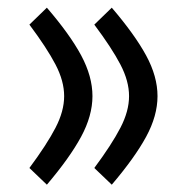

<svg xmlns="http://www.w3.org/2000/svg" viewBox="-20 -476 488 510"><path d="M230.5 -29.8Q276.9 -92.3 299.8 -136.5Q322.8 -180.7 322.8 -220.7Q322.8 -260.7 299.8 -304.7Q276.9 -348.6 230.5 -410.6L276.9 -455.6Q337.9 -384.3 368.2 -328.6Q398.4 -272.9 398.4 -220.7Q398.4 -168.5 368.2 -112.8Q337.9 -57.1 276.9 14.6ZM58.1 -29.8Q104.5 -92.3 127.4 -136.5Q150.4 -180.7 150.4 -220.7Q150.4 -260.7 127.4 -304.7Q104.5 -348.6 58.1 -410.6L104.5 -455.6Q165.5 -384.8 195.6 -328.9Q225.6 -272.9 225.6 -220.7Q225.6 -168.5 195.3 -112.5Q165 -56.6 104.5 14.6Z"/></svg>

Font: Vazirmatn RD
Style: Regular
Weight: 400
Designer: Saber Rastikerdar
Foundry: Saber Rastikerdar
Version: Version 32.102